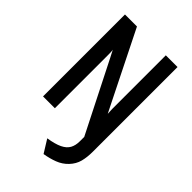

<svg xmlns="http://www.w3.org/2000/svg" viewBox="-272 -808 1160 1160"><g transform="rotate(45 308.0 -228.0)"><path d="M332 244 280.5 161Q338.5 152 371.8 136Q405 120 418.8 95Q432.5 70 432.5 34.5V-3L205 -453Q200 -463 194 -474.2Q188 -485.5 182 -497.5Q184 -486.5 184.2 -474.5Q184.5 -462.5 184.5 -453.5V0H83.5V-700H186L412 -246.5Q414.5 -241 422.2 -226.2Q430 -211.5 434.5 -202Q434 -215.5 433.2 -226.8Q432.5 -238 432.5 -246.5V-700H532.5V24Q532.5 70.5 522.8 108.2Q513 146 483.5 177Q455 207 415.5 222Q376 237 332 244Z"/></g></svg>

Font: Overpass Mono Light SemiBold
Style: Regular
Weight: 600
Monospace: yes
Version: Version 4.000